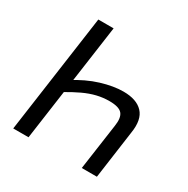

<svg xmlns="http://www.w3.org/2000/svg" viewBox="-158 -829 946 968"><g transform="rotate(30 315.5 -345.0)"><path d="M434 -439Q511 -439 547.5 -400Q584 -361 571 -280L532 0H444L482 -267Q490 -318 471.5 -340Q453 -362 397 -362Q360 -362 324.5 -353.5Q289 -345 250.5 -327Q212 -309 165 -281L162 -349Q236 -396 306.5 -417.5Q377 -439 434 -439ZM231 -690 134 0H45L142 -690Z"/></g></svg>

Font: Exo 2
Style: Italic
Weight: 400
Italic angle: -8°
Designer: Natanael Gama
Foundry: Natanael Gama
Version: Version 2.010